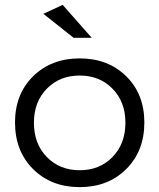

<svg xmlns="http://www.w3.org/2000/svg" viewBox="-20 -770 658 793"><path d="M42 -264.2Q42 -381.3 116.9 -455.1Q191.9 -528.8 309.1 -528.8Q426.3 -528.8 501.2 -455.1Q576.2 -381.3 576.2 -264.2Q576.2 -146 501.2 -71.5Q426.3 2.9 309.1 2.9Q191.9 2.9 116.9 -71.5Q42 -146 42 -264.2ZM120.1 -263.2Q120.1 -176.3 173.3 -121.6Q226.6 -66.9 309.1 -66.9Q391.6 -66.9 444.8 -121.6Q498 -176.3 498 -263.2Q498 -349.1 444.8 -403.6Q391.6 -458 309.1 -458Q226.6 -458 173.3 -403.6Q120.1 -349.1 120.1 -263.2ZM159.2 -712.9 238.8 -750 358.9 -613.8H284.2Z"/></svg>

Font: Montserrat Light
Style: Regular
Weight: 300
Designer: Julieta Ulanovsky
Foundry: Julieta Ulanovsky
Version: Version 1.000;PS 002.000;hotconv 1.0.70;makeotf.lib2.5.58329